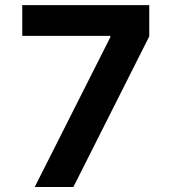

<svg xmlns="http://www.w3.org/2000/svg" viewBox="-20 -748 686 768"><path d="M118.9 0 421.6 -599.8V-604.6H69.1V-727.5H577V-602.4L273.5 0Z"/></svg>

Font: Inter Variable LoSnoCo
Style: Regular
Weight: 400
Designer: Rasmus Andersson
Foundry: rsms
Version: Version 4.000;git-a52131595; featfreeze: case,dlig,ss01,ss02